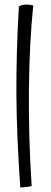

<svg xmlns="http://www.w3.org/2000/svg" viewBox="-20 -762 222 843"><path d="M119 55Q112 57 95.5 59Q79 61 69 61Q53 -168 52 -349.5Q51 -531 63 -734Q70 -738 79 -740Q88 -742 96 -742Q104 -742 111.5 -741Q119 -740 126 -738Q109 -574 107 -367.5Q105 -161 119 55Z"/></svg>

Font: Atma Light
Style: Regular
Weight: 300
Designer: Gregori Vincens, Jeremie Hornus, Riccardo Olocco, Yoann Minet.
Foundry: black foundry
Version: Version 1.102;PS 1.100;hotconv 1.0.86;makeotf.lib2.5.63406